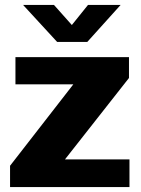

<svg xmlns="http://www.w3.org/2000/svg" viewBox="-20 -763 573 783"><path d="M21 0H508V-113H245L506 -445V-530H43V-419H279L21 -87ZM339 -743 273 -661 200 -743H74L213 -592H336L472 -743Z"/></svg>

Font: Bisquit Text
Style: Bold
Weight: 800
Version: Version 1.004;Glyphs 3.2.3 (3260)